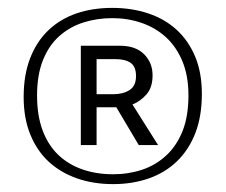

<svg xmlns="http://www.w3.org/2000/svg" viewBox="-20 -706 572 487"><path d="M185 -590H284Q324 -590 345.5 -568.5Q367 -547 367 -515Q367 -484 351.5 -466.5Q336 -449 316 -441L381 -338H332L275 -434H225V-338H185ZM225 -467H267Q292 -467 308.5 -477.5Q325 -488 325 -513Q325 -537 311.5 -546.5Q298 -556 273 -556H225ZM492 -468Q492 -411 475.5 -368.5Q459 -326 429 -297Q399 -268 357.5 -253.5Q316 -239 267 -239Q217 -239 175.5 -253.5Q134 -268 104 -295.5Q74 -323 57 -364.5Q40 -406 40 -460Q40 -516 56.5 -558.5Q73 -601 103 -629.5Q133 -658 174 -672Q215 -686 265 -686Q314 -686 356 -672Q398 -658 428 -630.5Q458 -603 475 -562.5Q492 -522 492 -468ZM458 -464Q458 -514 442.5 -551Q427 -588 400.5 -612Q374 -636 339 -648Q304 -660 265 -660Q226 -660 191.5 -649Q157 -638 130.5 -614.5Q104 -591 89 -553.5Q74 -516 74 -464Q74 -413 88 -375.5Q102 -338 127.5 -313.5Q153 -289 188.5 -276.5Q224 -264 267 -264Q306 -264 340.5 -275.5Q375 -287 401.5 -311.5Q428 -336 443 -373.5Q458 -411 458 -464Z"/></svg>

Font: Mukta Malar
Style: Regular
Weight: 400
Designer: Aadarsh Rajan, Girish Dalvi, Yashodeep Gholap
Foundry: Ek Type
Version: Version 2.538;PS 1.000;hotconv 16.6.51;makeotf.lib2.5.65220;